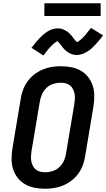

<svg xmlns="http://www.w3.org/2000/svg" viewBox="-20 -1149 652 1177"><path d="M257 8Q224 8 192.5 2Q161 -4 134.5 -19Q108 -34 89 -58Q70 -82 60.5 -111.5Q51 -141 51 -173.5Q51 -206 56 -238L107 -543Q111 -570 121 -597.5Q131 -625 148.5 -649.5Q166 -674 190 -692.5Q214 -711 241 -722.5Q268 -734 296.5 -738.5Q325 -743 352 -743Q385 -743 416.5 -737Q448 -731 474.5 -716Q501 -701 520 -677Q539 -653 548.5 -623.5Q558 -594 558 -561.5Q558 -529 553 -497L502 -192Q498 -165 488 -137.5Q478 -110 460.5 -85.5Q443 -61 419 -42.5Q395 -24 368 -12.5Q341 -1 312.5 3.5Q284 8 257 8ZM258 -93Q280 -93 303.5 -100.5Q327 -108 344.5 -125Q362 -142 372 -164Q382 -186 385 -209L436 -513Q438 -529 439 -544.5Q440 -560 437 -575Q434 -590 427 -603.5Q420 -617 408.5 -626Q397 -635 382 -638.5Q367 -642 351 -642Q329 -642 305.5 -634.5Q282 -627 264.5 -610Q247 -593 237.5 -571Q228 -549 224 -526L173 -222Q171 -206 170 -190.5Q169 -175 172 -160Q175 -145 182 -131.5Q189 -118 200.5 -109Q212 -100 227 -96.5Q242 -93 258 -93ZM246 -809 173 -856Q186 -873 198 -887.5Q210 -902 221.5 -914Q233 -926 244.5 -936Q256 -946 270.5 -955.5Q285 -965 301 -970Q317 -975 333 -975Q339 -975 345 -974.5Q351 -974 356 -972.5Q361 -971 366.5 -969Q372 -967 377 -964.5Q382 -962 386 -959.5Q390 -957 395 -953.5Q400 -950 404 -946Q408 -942 412 -938Q416 -934 419 -930Q422 -926 425 -922Q428 -918 432 -913Q436 -908 439.5 -903.5Q443 -899 446.5 -896.5Q450 -894 452 -890Q454 -891 458.5 -893.5Q463 -896 467.5 -900Q472 -904 475 -906.5Q478 -909 481 -911.5Q484 -914 487 -917Q490 -920 493 -923.5Q496 -927 499.5 -930.5Q503 -934 506.5 -938.5Q510 -943 513.5 -947.5Q517 -952 521 -957Q525 -962 529.5 -967Q534 -972 538 -978L612 -932Q598 -914 586 -899.5Q574 -885 562.5 -873Q551 -861 540 -851Q529 -841 514 -832Q499 -823 483 -817.5Q467 -812 451 -812Q446 -812 441 -812.5Q436 -813 431 -814Q426 -815 421.5 -816.5Q417 -818 412.5 -820Q408 -822 403.5 -824.5Q399 -827 395.5 -829.5Q392 -832 388 -835Q384 -838 380 -841.5Q376 -845 373 -848.5Q370 -852 367 -855.5Q364 -859 361.5 -862.5Q359 -866 356.5 -869Q354 -872 350 -877Q346 -882 343 -885.5Q340 -889 336.5 -892.5Q333 -896 332 -897Q330 -896 325.5 -893.5Q321 -891 316.5 -887.5Q312 -884 309 -881Q306 -878 303 -875.5Q300 -873 297 -870Q294 -867 291 -863.5Q288 -860 284.5 -856.5Q281 -853 277.5 -849Q274 -845 270.5 -840.5Q267 -836 263 -831Q259 -826 255 -820.5Q251 -815 246 -809ZM252 -1051V-1129H597V-1051Z"/></svg>

Font: Iosevka SS04 Extended
Style: Bold Italic
Weight: 700
Width: 7
Italic angle: -9°
Monospace: yes
Designer: Belleve Invis
Foundry: Belleve Invis
Version: Version 19.0.0; ttfautohint (v1.8.4)